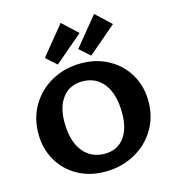

<svg xmlns="http://www.w3.org/2000/svg" viewBox="-133 -1047 1063 1166"><g transform="rotate(-15 398.5 -463.5)"><path d="M51 -319Q51 -419 98.5 -498Q146 -577 228 -621.5Q310 -666 411 -666Q508 -666 585 -623Q662 -580 705 -505.5Q748 -431 748 -338Q748 -238 700 -159.5Q652 -81 569 -36.5Q486 8 385 8Q288 8 212 -34.5Q136 -77 93.5 -151.5Q51 -226 51 -319ZM575 -309Q575 -427 526 -492.5Q477 -558 390 -558Q312 -558 267 -501.5Q222 -445 222 -346Q222 -229 272.5 -163.5Q323 -98 410 -98Q488 -98 531.5 -154Q575 -210 575 -309ZM208 -754 356 -935 451 -846 274 -695ZM418 -754 566 -935 661 -846 484 -695Z"/></g></svg>

Font: Ysabeau Ultrabold
Style: Regular
Weight: 800
Designer: Christian Thalmann (Catharsis Fonts)
Version: Version 0.003